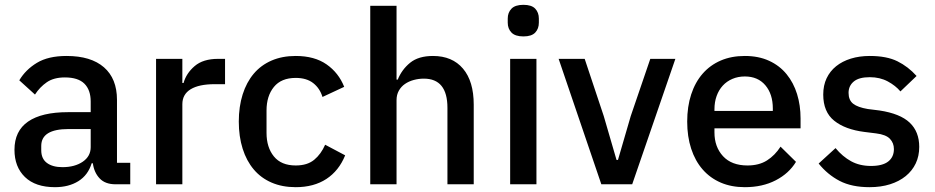

<svg xmlns="http://www.w3.org/2000/svg" viewBox="-20 -764 3876 796"><path d="M459 0Q416 0 393 -24.5Q370 -49 365 -87H360Q345 -38 305 -13Q265 12 208 12Q127 12 83.5 -30Q40 -72 40 -143Q40 -221 96.5 -260Q153 -299 262 -299H356V-343Q356 -391 330 -417Q304 -443 249 -443Q203 -443 174 -423Q145 -403 125 -372L60 -431Q86 -475 133 -503.5Q180 -532 256 -532Q357 -532 411 -485Q465 -438 465 -350V-89H520V0ZM239 -71Q290 -71 323 -93.5Q356 -116 356 -154V-229H264Q151 -229 151 -159V-141Q151 -106 174.5 -88.5Q198 -71 239 -71Z M627 0V-520H736V-420H741Q752 -460 787 -490Q822 -520 884 -520H913V-415H870Q805 -415 770.5 -394Q736 -373 736 -332V0Z M1206 12Q1150 12 1106 -7Q1062 -26 1032 -61.5Q1002 -97 986 -147.5Q970 -198 970 -260Q970 -322 986 -372.5Q1002 -423 1032 -458.5Q1062 -494 1106 -513Q1150 -532 1206 -532Q1284 -532 1334 -497Q1384 -462 1407 -404L1317 -362Q1306 -398 1278.5 -419.5Q1251 -441 1206 -441Q1146 -441 1115.5 -403.5Q1085 -366 1085 -306V-213Q1085 -153 1115.5 -115.5Q1146 -78 1206 -78Q1254 -78 1282.5 -101.5Q1311 -125 1328 -164L1411 -120Q1385 -56 1333 -22Q1281 12 1206 12Z M1515 -740H1624V-434H1629Q1646 -476 1680.5 -504Q1715 -532 1775 -532Q1855 -532 1899.5 -479.5Q1944 -427 1944 -330V0H1835V-317Q1835 -438 1737 -438Q1716 -438 1695.5 -432.5Q1675 -427 1659 -416Q1643 -405 1633.5 -388Q1624 -371 1624 -349V0H1515Z M2150 -613Q2116 -613 2100.5 -629Q2085 -645 2085 -670V-687Q2085 -712 2100.5 -728Q2116 -744 2150 -744Q2184 -744 2199 -728Q2214 -712 2214 -687V-670Q2214 -645 2199 -629Q2184 -613 2150 -613ZM2095 -520H2204V0H2095Z M2473 0 2296 -520H2404L2483 -283L2536 -101H2542L2595 -283L2676 -520H2780L2601 0Z M3068 12Q3012 12 2968 -7Q2924 -26 2893 -61.5Q2862 -97 2845.5 -147.5Q2829 -198 2829 -260Q2829 -322 2845.5 -372.5Q2862 -423 2893 -458.5Q2924 -494 2968 -513Q3012 -532 3068 -532Q3125 -532 3168.5 -512Q3212 -492 3241 -456.5Q3270 -421 3284.5 -374Q3299 -327 3299 -273V-232H2942V-215Q2942 -155 2977.5 -116.5Q3013 -78 3079 -78Q3127 -78 3160 -99Q3193 -120 3216 -156L3280 -93Q3251 -45 3196 -16.5Q3141 12 3068 12ZM3068 -447Q3040 -447 3016.5 -437Q2993 -427 2976.5 -409Q2960 -391 2951 -366Q2942 -341 2942 -311V-304H3184V-314Q3184 -374 3153 -410.5Q3122 -447 3068 -447Z M3585 12Q3511 12 3461 -14Q3411 -40 3374 -86L3444 -150Q3473 -115 3508.5 -95.5Q3544 -76 3591 -76Q3639 -76 3662.5 -94.5Q3686 -113 3686 -146Q3686 -171 3669.5 -188.5Q3653 -206 3612 -211L3564 -217Q3484 -227 3438.5 -263.5Q3393 -300 3393 -372Q3393 -410 3407 -439.5Q3421 -469 3446.5 -489.5Q3472 -510 3507.5 -521Q3543 -532 3586 -532Q3656 -532 3700.5 -510Q3745 -488 3780 -449L3713 -385Q3693 -409 3660.5 -426.5Q3628 -444 3586 -444Q3541 -444 3519.5 -426Q3498 -408 3498 -379Q3498 -349 3517 -334Q3536 -319 3578 -312L3626 -306Q3712 -293 3751.5 -255.5Q3791 -218 3791 -155Q3791 -117 3776.5 -86.5Q3762 -56 3735 -34Q3708 -12 3670 0Q3632 12 3585 12Z"/></svg>

Font: IBM Plex Sans Arabic Medium
Style: Regular
Weight: 500
Designer: Mike Abbink, Paul van der Laan, Pieter van Rosmalen, Wael Morcos, Khajak Apelian
Foundry: Bold Monday
Version: Version 1.1